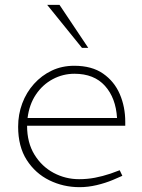

<svg xmlns="http://www.w3.org/2000/svg" viewBox="-20 -768 588 794"><path d="M309 6Q242 6 184 -22.5Q126 -51 90.5 -106.5Q55 -162 55 -244Q55 -295 72 -340.5Q89 -386 120.5 -421Q152 -456 194 -476Q236 -496 287 -496Q360 -496 406.5 -463.5Q453 -431 475.5 -378.5Q498 -326 498 -264V-248H92Q92 -178 122.5 -128.5Q153 -79 202 -53Q251 -27 307 -27Q341 -27 372.5 -33Q404 -39 437 -50L475 -64L486 -41L447 -24Q416 -11 380 -2.5Q344 6 309 6ZM94 -280H464Q459 -363 414 -413Q369 -463 288 -463Q240 -463 198 -440.5Q156 -418 128.5 -377Q101 -336 94 -280ZM319 -570 175 -748H226L345 -570Z"/></svg>

Font: REM Thin
Style: Regular
Weight: 250
Designer: Octavio Pardo
Foundry: Ashler Design
Version: Version 1.005;gftools[0.9.28]